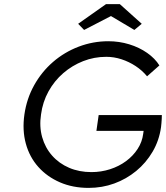

<svg xmlns="http://www.w3.org/2000/svg" viewBox="-20 -906 809 936"><path d="M412 10Q335 10 272.5 -17Q210 -44 167 -92Q124 -140 106 -205.5Q88 -271 99 -348Q110 -425 146.5 -490.5Q183 -556 238.5 -604Q294 -652 363.5 -678.5Q433 -705 508 -705Q561 -705 610 -690Q659 -675 697.5 -648Q736 -621 757 -587L697 -534Q673 -563 641 -584Q609 -605 572.5 -617Q536 -629 498 -629Q439 -629 385.5 -608Q332 -587 288.5 -549.5Q245 -512 216.5 -460.5Q188 -409 180 -348Q171 -289 185.5 -237.5Q200 -186 234 -147.5Q268 -109 317 -88Q366 -67 426 -67Q473 -67 516.5 -81Q560 -95 594.5 -120.5Q629 -146 651 -180Q673 -214 678 -253L683 -288L696 -268H450L461 -345H769Q769 -337 768.5 -326.5Q768 -316 767 -305.5Q766 -295 765 -286Q756 -221 724 -166.5Q692 -112 644 -72.5Q596 -33 537 -11.5Q478 10 412 10ZM390 -760 361 -790 497 -886H564L671 -790L635 -760L507 -836H537Z"/></svg>

Font: Lexend Light
Style: Italic
Weight: 300
Italic angle: -8.13011°
Designer: Bonnie Shaver-Troup, Thomas Jockin
Foundry: Lexend
Version: Version 1.007